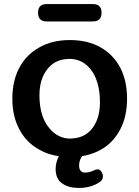

<svg xmlns="http://www.w3.org/2000/svg" viewBox="-20 -765 689 949"><path d="M369 164Q319 164 288 142Q255 120 255 70Q255 38 271 7Q215 -1 175 -25Q111 -59 76 -125Q41 -190 41 -277Q41 -366 76 -431Q110 -495 175 -531Q238 -567 325 -567Q414 -567 477 -531Q540 -495 574 -431Q608 -367 608 -277Q608 -189 574 -125Q517 -16 385 7L381 14Q371 33 371 53Q371 88 401 88Q422 88 447 76Q473 64 484 89Q497 117 474 134Q431 164 369 164ZM328 -80 341 -81Q404 -86 439 -134.5Q474 -183 474 -259Q474 -366 426 -425Q385 -474 323 -474L309 -473Q248 -469 211.5 -420Q175 -371 175 -294Q175 -188 225 -130Q267 -80 328 -80ZM211 -659Q168 -659 168 -702Q168 -745 211 -745H439Q482 -745 482 -702Q482 -659 439 -659Z"/></svg>

Font: MaokenZhuyuanTi
Style: Regular
Weight: 400
Designer: Fontworks Inc & LongZhuTi team: ZERO子、时光羊、荆南、频凡、刘鹏、Little White Dog、帆影Magmeta、奈白不弍、白日月球、ChaoTawei、雨三（排名不分先后）
Version: Version 1.000; 20230222